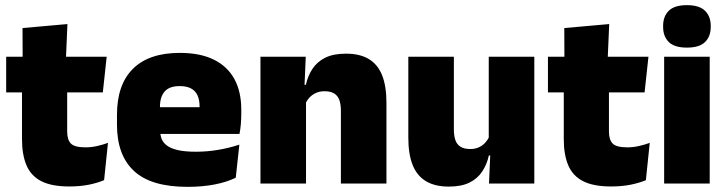

<svg xmlns="http://www.w3.org/2000/svg" viewBox="-20 -713 2823 746"><path d="M249 11.5Q180.5 11.5 140.2 -9.2Q100 -30 82.8 -71Q65.5 -112 65.5 -172V-436H241V-202Q241 -170 255.5 -155.2Q270 -140.5 312.5 -140.5Q335.5 -140.5 358.2 -145.8Q381 -151 399.5 -158L384.5 -13Q358.5 -2 324.5 4.8Q290.5 11.5 249 11.5ZM379.5 -354H4V-492.5H394.5ZM236 -480.5H68L67.5 -604L242 -619.5Z M708.5 13Q567 13 500.8 -48.5Q434.5 -110 434.5 -228.5V-267Q434.5 -384.5 496.8 -446Q559 -507.5 678.5 -507.5Q758 -507.5 811 -481.2Q864 -455 890.8 -405.8Q917.5 -356.5 917.5 -287V-271.5Q917.5 -251.5 915.8 -230.8Q914 -210 910.5 -192.5H752Q754 -223 754.8 -250Q755.5 -277 755.5 -298.5Q755.5 -324.5 747.5 -342.2Q739.5 -360 722.5 -369.2Q705.5 -378.5 678.5 -378.5Q638 -378.5 619.8 -357.5Q601.5 -336.5 601.5 -298V-253.5L602.5 -234.5V-203.5Q602.5 -188 608 -173.5Q613.5 -159 628.2 -147.8Q643 -136.5 670.2 -130Q697.5 -123.5 741 -123.5Q785.5 -123.5 828 -130.8Q870.5 -138 910 -151L896 -22.5Q861.5 -5.5 813.8 3.8Q766 13 708.5 13ZM875 -192.5H528V-296.5H875Z M1481.5 0H1304.5V-283Q1304.5 -306.5 1298.8 -323.5Q1293 -340.5 1279 -349.5Q1265 -358.5 1241 -358.5Q1222.5 -358.5 1208 -352Q1193.5 -345.5 1183.2 -334.8Q1173 -324 1167 -310.5L1140 -383.5H1168.5Q1176 -418 1193.8 -445.2Q1211.5 -472.5 1243.2 -488.5Q1275 -504.5 1324.5 -504.5Q1378.5 -504.5 1413.2 -483.5Q1448 -462.5 1464.8 -420.2Q1481.5 -378 1481.5 -313.5ZM1169 0H992V-492.5H1168L1162.5 -366L1169 -348Z M1566.5 -492.5H1743.5V-209.5Q1743.5 -186 1749.2 -169Q1755 -152 1769 -143Q1783 -134 1807 -134Q1826 -134 1840.2 -140.5Q1854.5 -147 1864.8 -158Q1875 -169 1881 -182L1908 -109H1879.5Q1872 -75 1854.2 -47.5Q1836.5 -20 1805 -4Q1773.5 12 1723.5 12Q1670 12 1635 -9Q1600 -30 1583.2 -72.2Q1566.5 -114.5 1566.5 -179ZM1879 -492.5H2056V0H1880L1885.5 -126.5L1879 -144.5Z M2354 11.5Q2285.5 11.5 2245.2 -9.2Q2205 -30 2187.8 -71Q2170.5 -112 2170.5 -172V-436H2346V-202Q2346 -170 2360.5 -155.2Q2375 -140.5 2417.5 -140.5Q2440.5 -140.5 2463.2 -145.8Q2486 -151 2504.5 -158L2489.5 -13Q2463.5 -2 2429.5 4.8Q2395.5 11.5 2354 11.5ZM2484.5 -354H2109V-492.5H2499.5ZM2341 -480.5H2173L2172.5 -604L2347 -619.5Z M2737.5 0H2560.5V-492.5H2737.5ZM2649 -528Q2600.5 -528 2578.5 -549.8Q2556.5 -571.5 2556.5 -608.5V-612.5Q2556.5 -649.5 2578.5 -671.2Q2600.5 -693 2649 -693Q2697 -693 2719.2 -671.2Q2741.5 -649.5 2741.5 -612.5V-608.5Q2741.5 -571 2719.2 -549.5Q2697 -528 2649 -528Z"/></svg>

Font: Anek Kannada ExtraBold
Style: Regular
Weight: 800
Version: Version 1.003